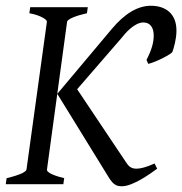

<svg xmlns="http://www.w3.org/2000/svg" viewBox="-20 -640 633 667"><path d="M282 -594 285 -615H85L82 -594C117 -588 143 -573 143 -565L72 -51C70 -43 52 -33 3 -21L0 0H200L203 -21C154 -33 143 -44 143 -50L213 -564C214 -574 246 -586 282 -594ZM526 -54 517 -72C488 -59 468 -54 454 -54C434 -54 426 -64 418 -76L248 -330L403 -509C412 -521 446 -562 478 -562C501 -562 514 -545 514 -517C514 -492 507 -467 489 -432L495 -418C524 -425 577 -453 579 -460C584 -474 593 -504 593 -534C593 -591 557 -620 504 -620C459 -620 413 -593 368 -539L179 -314L357 -25C375 5 388 7 404 7C442 7 503 -37 526 -54Z"/></svg>

Font: Temporarium
Style: Italic
Weight: 400
Italic angle: -7°
Version: Version 1.1